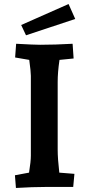

<svg xmlns="http://www.w3.org/2000/svg" viewBox="-20 -927 445 952"><path d="M54 -58 124 -71Q133 -127 133 -155V-551Q133 -572 125 -630L55 -642L60 -710Q150 -705 179 -705Q252 -705 340 -710L345 -637L275 -630Q266 -569 266 -521V-185Q266 -141 274 -71L349 -65L343 0H204Q141 0 59 5ZM85 -803 320 -907 353 -833 109 -752Z"/></svg>

Font: Andada Pro ExtraBold
Style: Regular
Weight: 800
Designer: Carolina Giovagnoli
Foundry: Huerta Tipografica
Version: Version 3.005; ttfautohint (v1.8.4)